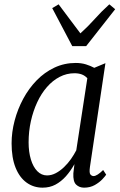

<svg xmlns="http://www.w3.org/2000/svg" viewBox="-20 -856 554 886"><path d="M395 -85.5Q391 -57.5 397.5 -50.5Q404 -43.5 411.5 -43.5Q420 -43.5 431.2 -50.8Q442.5 -58 456 -71.5L470 -50Q466 -43.5 452.5 -29Q439 -14.5 417.5 -2.2Q396 10 368 10Q346 10 331.2 -4.2Q316.5 -18.5 318.5 -56.5L323.5 -98.5Q305.5 -66.5 283.8 -42.2Q262 -18 235.8 -4Q209.5 10 176.5 10Q135 10 102.5 -13.5Q70 -37 51.8 -82.5Q33.5 -128 33.5 -194.5Q33.5 -246.5 47.5 -299.5Q61.5 -352.5 87.2 -400.2Q113 -448 149.2 -485.2Q185.5 -522.5 231.2 -544Q277 -565.5 329.5 -565.5Q355.5 -565.5 377 -558.8Q398.5 -552 415 -543L466.5 -564.5ZM383 -495Q372 -507 357.5 -512.5Q343 -518 323.5 -518Q287.5 -518 255.2 -501.2Q223 -484.5 196.8 -454.5Q170.5 -424.5 151.8 -384.2Q133 -344 122.5 -296.8Q112 -249.5 112 -199Q112 -155 122.5 -120.2Q133 -85.5 152.2 -66Q171.5 -46.5 197 -46.5Q217.5 -46.5 237.5 -57Q257.5 -67.5 275.5 -84.8Q293.5 -102 307.8 -122.5Q322 -143 332 -162.5ZM313.5 -643 221 -818.5 250.5 -836Q275.5 -802.5 300.5 -769.2Q325.5 -736 351 -702Q388 -735.5 417.5 -768.8Q447 -802 484.5 -836L511.5 -813.5L377.5 -643Z"/></svg>

Font: Merriweather 24pt SemiCondensed Light
Style: Italic
Weight: 300
Width: 4
Italic angle: -7.8°
Designer: Eben Sorkin
Foundry: Eben Sorkin
Version: Version 2.101